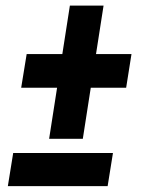

<svg xmlns="http://www.w3.org/2000/svg" viewBox="-20 -648 498 668"><path d="M437.5 -460 418.9 -342.8H53.7L72.8 -460ZM340.3 -628.4 268.1 -165H150.9L223.1 -628.4ZM373 -115.7 354.5 -0.5H7.3L25.9 -115.7Z"/></svg>

Font: Roboto Condensed
Style: Bold Italic
Weight: 700
Italic angle: -12°
Designer: Christian Robertson
Foundry: Google
Version: Version 3.0